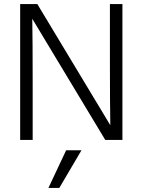

<svg xmlns="http://www.w3.org/2000/svg" viewBox="-20 -694 707 952"><path d="M274 238H220L308 51H384ZM142 0H80V-674H165L527 -73Q525 -177 525 -388V-674H587V0H502L140 -601Q142 -493 142 -285Z"/></svg>

Font: Hind Jalandhar Light
Style: Regular
Weight: 300
Designer: Namrata Goyal
Foundry: Indian Type Foundry
Version: Version 0.702;PS 1.0;hotconv 1.0.81;makeotf.lib2.5.63406